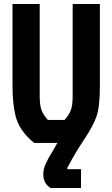

<svg xmlns="http://www.w3.org/2000/svg" viewBox="-20 -720 566 967"><path d="M221 -116H305Q327 -140 336.5 -164.5Q346 -189 346 -237V-700H483V-287Q483 -182 466 -133.5Q449 -85 405 -19.5Q361 46 318 127L322 132H388V227H235Q198 204 198 159Q198 130 210 106L224 77Q228 70 246 40L269 0H152Q75 -63 58 -138Q43 -199 43 -287V-700H180V-237Q180 -189 189.5 -164.5Q199 -140 221 -116Z"/></svg>

Font: Jockey One
Style: Regular
Weight: 400
Designer: TypeTogether
Foundry: TypeTogether
Version: Version 1.002